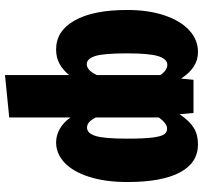

<svg xmlns="http://www.w3.org/2000/svg" viewBox="-42 -549 814 770"><g transform="rotate(90 365.0 -164.0)"><path d="M710 -268Q710 -179 689 -114Q668 -49 632 -15.5Q596 18 551 18Q523 18 496.5 3Q470 -12 451 -40V206L281 223V-34Q260 -9 235.5 4.5Q211 18 178 18Q104 18 62 -56.5Q20 -131 20 -267Q20 -353 42 -417.5Q64 -482 102 -516.5Q140 -551 189 -551Q252 -551 295 -483L300 -533H433L438 -477Q465 -517 492.5 -534Q520 -551 559 -551Q633 -551 671.5 -478.5Q710 -406 710 -268ZM281 -145V-400Q262 -428 240 -428Q217 -428 205.5 -392.5Q194 -357 194 -267Q194 -171 205 -138Q216 -105 237 -105Q262 -105 281 -145ZM536 -266Q536 -335 531.5 -369.5Q527 -404 518.5 -415.5Q510 -427 496 -427Q475 -427 451 -394V-141Q461 -122 470.5 -114Q480 -106 492 -106Q514 -106 525 -139.5Q536 -173 536 -266Z"/></g></svg>

Font: Fira Sans Extra Condensed ExtraBold
Style: Regular
Weight: 800
Width: 1
Designer: Carrois Corporate & Edenspiekermann AG
Foundry: Carrois Corporate GbR & Edenspiekermann AG
Version: Version 4.203